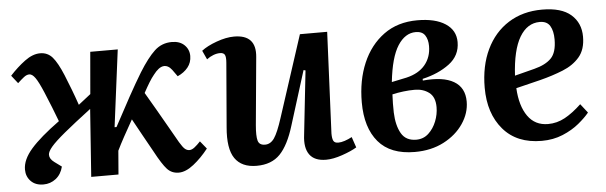

<svg xmlns="http://www.w3.org/2000/svg" viewBox="-41 -653 2504 793"><g transform="rotate(-5 1211.5 -256.5)"><path d="M424 -196H432Q467 -262 497 -316.5Q527 -371 552 -412Q588 -470 618 -498Q648 -526 690 -526Q723 -526 742 -507.5Q761 -489 761 -462Q761 -435 745 -415Q729 -395 702 -383L682 -411Q666 -432 646.5 -429.5Q627 -427 605 -398Q595 -386 584 -368Q573 -350 560 -326Q580 -292 602 -254Q624 -216 645 -179Q670 -134 683.5 -111.5Q697 -89 705.5 -82Q714 -75 724 -75Q734 -75 745.5 -84Q757 -93 770 -107L796 -75Q767 -38 734 -12Q701 14 672 14Q643 14 624 -6.5Q605 -27 575 -83Q557 -115 536 -153Q515 -191 498 -222Q477 -185 460 -154Q443 -123 431 -98L423 0H310L330 -280Q259 -226 218.5 -192.5Q178 -159 161 -139Q144 -119 144 -106Q144 -89 163 -75L193 -53Q185 -21 162.5 -3.5Q140 14 111 14Q78 14 59 -5.5Q40 -25 40 -54Q40 -95 78.5 -139Q117 -183 197 -241Q186 -270 174 -300.5Q162 -331 148 -364Q129 -409 116.5 -426.5Q104 -444 92 -444Q81 -444 69.5 -435Q58 -426 43 -412L17 -445Q47 -478 80 -502.5Q113 -527 144 -527Q175 -527 195 -504Q215 -481 237 -428Q250 -396 261.5 -366Q273 -336 285 -301L336 -341L351 -515H465Z M812 -479Q835 -497 875 -511.5Q915 -526 948 -526Q1041 -526 1032 -434L1006 -154Q1002 -109 1007.5 -89.5Q1013 -70 1037 -70Q1060 -70 1075.5 -92.5Q1091 -115 1110 -174L1220 -512H1333L1314 -92Q1314 -71 1319 -61.5Q1324 -52 1339 -52Q1351 -52 1366 -57Q1381 -62 1396 -70L1411 -26Q1388 -12 1350 1Q1312 14 1283 14Q1235 14 1214.5 -14.5Q1194 -43 1201 -96L1230 -361L1222 -363L1152 -139Q1128 -60 1092.5 -23Q1057 14 995 14Q933 14 905 -26.5Q877 -67 885 -156L907 -421Q909 -445 904 -454Q899 -463 884 -463Q871 -463 856.5 -457.5Q842 -452 829 -442Z M1651 14Q1550 14 1500 -45Q1450 -104 1450 -209Q1450 -300 1480.5 -371.5Q1511 -443 1568.5 -485Q1626 -527 1708 -527Q1782 -527 1824 -499.5Q1866 -472 1866 -423Q1866 -367 1820.5 -333Q1775 -299 1709 -284V-277Q1793 -285 1837.5 -259Q1882 -233 1882 -175Q1882 -127 1852.5 -83.5Q1823 -40 1771 -13Q1719 14 1651 14ZM1581 -282 1643 -295Q1694 -307 1720.5 -339Q1747 -371 1747 -417Q1747 -444 1735.5 -461.5Q1724 -479 1697 -479Q1653 -479 1622.5 -431.5Q1592 -384 1581 -282ZM1661 -36Q1691 -36 1712 -55.5Q1733 -75 1744.5 -104Q1756 -133 1756 -163Q1756 -205 1731.5 -223.5Q1707 -242 1672 -242Q1649 -242 1624.5 -239Q1600 -236 1579 -231Q1577 -193 1578 -156Q1580 -102 1599 -69Q1618 -36 1661 -36Z M2225 -526Q2305 -526 2344.5 -491.5Q2384 -457 2384 -400Q2384 -347 2357.5 -316Q2331 -285 2287.5 -267.5Q2244 -250 2193 -237L2091 -212Q2095 -138 2125 -95.5Q2155 -53 2209 -53Q2246 -53 2279 -71Q2312 -89 2348 -123L2377 -86Q2361 -66 2332.5 -42.5Q2304 -19 2264.5 -2.5Q2225 14 2177 14Q2074 14 2017.5 -52Q1961 -118 1961 -225Q1961 -315 1993.5 -383Q2026 -451 2085.5 -488.5Q2145 -526 2225 -526ZM2266 -399Q2266 -434 2253.5 -455Q2241 -476 2211 -476Q2159 -476 2127.5 -423Q2096 -370 2090 -264L2172 -285Q2219 -297 2242.5 -321Q2266 -345 2266 -399Z"/></g></svg>

Font: Literata 36pt SemiBold
Style: Italic
Weight: 600
Italic angle: -2°
Designer: Latin by Veronika Burian and Jose Scaglione. Greek by Irene Vlachou. Cyrillic by Vera Evstafieva
Foundry: TypeTogether
Version: Version 3.002